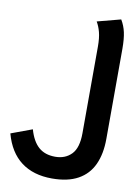

<svg xmlns="http://www.w3.org/2000/svg" viewBox="-402 -607 826 1136"><g transform="rotate(10 11.0 -39.0)"><path d="M-9 460Q-121 460 -194 405Q-267 350 -297 240L-170 193Q-150 263 -112 296.5Q-74 330 -12 330Q48 330 85.5 291.5Q123 253 123 165L124 -356Q124 -408 115 -442Q106 -476 91 -501L232 -538Q252 -505 260.5 -466Q269 -427 269 -368L268 173Q268 263 238.5 327.5Q209 392 147.5 426Q86 460 -9 460Z"/></g></svg>

Font: Noto Sans New Tai Lue
Style: Bold
Weight: 700
Version: Version 2.003